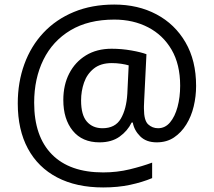

<svg xmlns="http://www.w3.org/2000/svg" viewBox="-20 -734 939 843"><path d="M841 -357Q841 -311 830.5 -267Q820 -223 798 -187.5Q776 -152 744 -130.5Q712 -109 668 -109Q622 -109 595.5 -135.5Q569 -162 563 -196H558Q540 -159 505 -134Q470 -109 417 -109Q341 -109 299.5 -160Q258 -211 258 -295Q258 -361 284 -411.5Q310 -462 357.5 -491Q405 -520 470 -520Q514 -520 556.5 -512.5Q599 -505 623 -496L613 -293Q612 -275 612 -267.5Q612 -260 612 -257Q612 -205 630.5 -188Q649 -171 674 -171Q705 -171 726.5 -196.5Q748 -222 759.5 -264.5Q771 -307 771 -358Q771 -451 733.5 -515.5Q696 -580 630.5 -614Q565 -648 482 -648Q368 -648 289.5 -601Q211 -554 170.5 -471.5Q130 -389 130 -283Q130 -135 208 -56Q286 23 433 23Q494 23 549.5 9.5Q605 -4 648 -20V48Q605 66 551.5 77.5Q498 89 433 89Q315 89 231 45Q147 1 102.5 -81.5Q58 -164 58 -280Q58 -373 87 -452.5Q116 -532 171 -590.5Q226 -649 304.5 -681.5Q383 -714 482 -714Q586 -714 667 -671Q748 -628 794.5 -548Q841 -468 841 -357ZM336 -293Q336 -229 361.5 -200Q387 -171 430 -171Q486 -171 510.5 -213Q535 -255 539 -322L545 -447Q532 -451 512 -454Q492 -457 471 -457Q422 -457 392 -433Q362 -409 349 -371.5Q336 -334 336 -293Z"/></svg>

Font: Noto Sans Tangsa
Style: Regular
Weight: 400
Designer: David Williams
Foundry: Google LLC
Version: Version 1.504